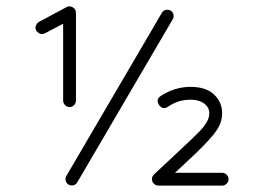

<svg xmlns="http://www.w3.org/2000/svg" viewBox="-20 -570 829 599"><path d="M587 -88 526 -31H673Q681 -31 687 -25Q693 -19 693 -11Q693 -3 687 3Q681 9 673 9H474Q466 9 460 3Q454 -3 454 -11Q454 -21 463 -28L466 -31L559 -118Q592 -149 603.5 -161Q615 -173 624 -187.5Q633 -202 633 -217Q633 -235 617 -247Q601 -259 574 -259Q536 -259 504 -237Q487 -226 476 -243Q465 -260 482 -271Q526 -299 574 -299Q623 -299 648 -275Q673 -251 673 -217Q673 -189 656 -163.5Q639 -138 587 -88ZM187 -21 485 -530Q489 -537 497 -539Q505 -541 512 -537Q519 -533 521 -525Q523 -517 519 -510L221 -1Q217 6 209 8Q201 10 194 6Q187 2 185 -6Q183 -14 187 -21ZM177 -256V-496L120 -466Q113 -462 105 -465Q97 -468 93 -475Q89 -482 92 -490Q95 -498 102 -502L188 -548Q195 -552 203 -549Q211 -546 215 -539Q217 -535 217 -527V-256Q217 -248 211 -242Q205 -236 197 -236Q189 -236 183 -242Q177 -248 177 -256Z"/></svg>

Font: Hoogli Light
Style: Regular
Weight: 300
Designer: Anand Singh Naorem
Foundry: Brand New Type
Version: Version 1.00 b007